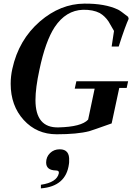

<svg xmlns="http://www.w3.org/2000/svg" viewBox="-20 -726 747 1061"><path d="M691 -622Q683 -605 669 -567Q655 -529 636 -469H597L610 -555Q602 -568 595 -581Q588 -594 580 -607Q560 -637 531 -654Q494 -673 439 -672Q344 -669 282 -576Q231 -498 198 -341Q176 -240 176 -173Q176 -19 303 -22Q430 -25 467 -65L503 -236H393L402 -277H688L680 -240H639L597 -44Q541 -24 510.5 -13.5Q480 -3 473 -1Q407 16 293 16Q183 16 111 -63Q39 -142 39 -263Q39 -304 48 -345Q83 -506 201 -608Q314 -705 446 -706Q560 -707 632 -673Q645 -667 688 -633ZM206 315V295Q294 282 305 232Q308 216 289 216Q235 215 235 172Q235 141 256.5 120Q278 99 310 99Q366 99 362 163Q362 167 362 171Q362 175 361 180Q345 304 206 315Z"/></svg>

Font: GFS Didot
Style: Bold Italic
Weight: 700
Italic angle: -12°
Designer: Designed by Takis Katsoulidis and George D. Matthiopoulos.
Foundry: Designed by Takis Katsoulidis and George D. Matthiopoulos.
Version: Version 1.0